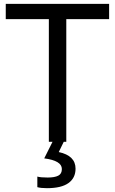

<svg xmlns="http://www.w3.org/2000/svg" viewBox="-20 -734 596 994"><path d="M371.1 139.2Q371.1 187.5 334.2 213.9Q297.4 240.2 223.1 240.2Q191.4 240.2 173.3 234.9V180.2Q190.4 185.1 226.6 185.1Q262.7 185.1 281.5 175.5Q300.3 166 300.3 141.1Q300.3 97.7 209 85.9L252 0H232.9V-634.8H9.8V-713.9H544.9V-634.8H323.2V0H310.1L284.2 53.2Q371.1 71.8 371.1 139.2Z"/></svg>

Font: NotoSans
Style: Regular
Weight: 400
Designer: Monotype Design team
Foundry: Monotype Imaging Inc.
Version: Version 1.04